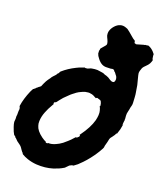

<svg xmlns="http://www.w3.org/2000/svg" viewBox="-130 -824 826 966"><g transform="rotate(15 283.5 -341.0)"><path d="M-8 -185 -9 -170V-167V-170Q-9 -174 -8.5 -179.5Q-8 -185 -8 -185ZM377 -735Q392 -738 408 -730Q413 -728 416 -726Q426 -718 447 -696Q457 -685 465 -680L468 -677V-673Q469 -669 469 -667Q470 -665 473 -665Q474 -665 475 -664Q477 -661 491 -665Q508 -669 516 -670Q522 -670 523 -671H525L523 -672H521H523Q526 -672 529 -671.5Q532 -671 534 -671Q536 -671 536 -671Q536 -672 536 -673L535 -674Q536 -674 544 -670Q550 -667 556.5 -661.5Q563 -656 568 -649.5Q573 -643 576 -638V-637Q577 -634 577 -634H576Q576 -634 576 -628.5Q576 -623 576.5 -620Q577 -617 577 -614Q578 -609 579 -609Q580 -609 580 -608.5Q580 -608 579 -604Q577 -598 571 -588Q566 -580 551 -568Q538 -558 535 -548Q533 -543 531 -539Q528 -531 528 -525Q528 -519 532 -496Q535 -479 537 -466Q539 -443 540 -427Q541 -420 540.5 -400.5Q540 -381 539.5 -372Q539 -363 536 -356Q535 -355 534 -351Q533 -347 532 -344.5Q531 -342 530.5 -338Q530 -334 527 -327Q522 -314 522 -302Q522 -290 522 -286L521 -280H522Q521 -278 520.5 -275Q520 -272 518.5 -265Q517 -258 517 -255L518 -253Q519 -254 520 -256V-258Q520 -258 519 -254Q518 -250 517 -246Q514 -230 504 -209Q502 -205 502 -204Q500 -200 500 -204V-205L499 -204Q498 -203 494 -196L493 -194L490 -191Q488 -188 486.5 -186.5Q485 -185 482.5 -182Q480 -179 476 -175Q471 -170 466 -150Q462 -137 458 -128Q457 -125 457 -122Q457 -117 440 -94Q425 -73 405 -52Q401 -48 398 -45Q394 -40 375 -23Q364 -13 352 -4Q328 12 328 9Q328 8 326 8.5Q324 9 322 9.5Q320 10 319 11Q315 11 310 15Q307 18 303 21Q299 24 297 26Q294 30 288 32Q268 42 238 49Q196 58 150 51Q125 47 102 37Q84 29 72 20Q68 16 69 15.5Q70 15 68.5 13Q67 11 65.5 10Q64 9 64 8Q64 7 62 4.5Q60 2 60 1.5Q60 1 58 -2Q56 -5 53 -11Q49 -18 43 -23Q33 -31 27 -37Q24 -41 22 -43Q20 -45 17.5 -48.5Q15 -52 14.5 -51.5Q14 -51 13 -52Q11 -58 7 -62L6 -63V-61V-59L5 -60Q-5 -82 -7 -94Q-8 -97 -9 -101Q-13 -117 -13 -127Q-13 -131 -11.5 -136.5Q-10 -142 -10 -150.5Q-10 -159 -9 -160.5Q-8 -162 -7.5 -170Q-7 -178 -6 -186Q-5 -190 -4.5 -193Q-4 -196 -4 -197.5Q-4 -199 -4.5 -199Q-5 -199 -5 -202Q-5 -208 -7 -208Q-8 -208 -7 -213Q2 -251 25 -294Q34 -310 36 -312Q36 -312 37 -311.5Q38 -311 39.5 -312Q41 -313 42.5 -315Q44 -317 45 -317Q47 -316 49 -320Q50 -322 50.5 -321.5Q51 -321 52.5 -322.5Q54 -324 55 -324Q56 -324 57 -325.5Q58 -327 58.5 -327Q59 -327 59.5 -327.5Q60 -328 60.5 -328Q61 -328 61.5 -329Q62 -330 62.5 -329.5Q63 -329 63 -329.5Q63 -330 63.5 -330Q64 -330 64.5 -330.5Q65 -331 65.5 -331Q66 -331 66.5 -332Q67 -333 68 -333Q68 -334 69 -333.5Q70 -333 71.5 -335.5Q73 -338 74 -340Q76 -344 76 -344Q78 -347 81 -353Q82 -355 83.5 -357Q85 -359 85 -359.5Q85 -360 86.5 -362Q88 -364 88 -364.5Q88 -365 91 -368.5Q94 -372 95.5 -374.5Q97 -377 102 -382Q107 -387 109 -391Q113 -396 127 -408Q134 -415 134 -417Q134 -418 138 -420Q143 -424 143 -428Q143 -429 147 -432Q178 -455 217 -470Q231 -476 249 -480L260 -483V-482Q261 -481 265 -481Q274 -480 282.5 -484Q291 -488 310 -488Q326 -488 334 -485Q337 -484 347 -482Q357 -480 361 -477Q363 -475 366 -474Q372 -473 386 -465Q392 -461 399 -455Q407 -449 414 -449Q420 -449 422 -453Q428 -463 425 -475Q423 -483 420 -486Q419 -486 419 -487Q419 -488 418 -489Q417 -490 417 -490.5Q417 -491 415.5 -493Q414 -495 413 -497Q410 -502 408 -502Q407 -502 407 -503Q407 -507 401 -511Q398 -513 386 -511Q380 -511 377 -511.5Q374 -512 368 -512Q353 -512 341 -519Q328 -527 318 -543Q308 -557 307 -567L306 -569Q305 -568 306 -572Q306 -575 307 -578L306 -580V-582Q307 -584 308 -586Q310 -591 309 -592Q308 -594 322 -607Q334 -618 336 -622Q337 -625 337 -628Q337 -636 333 -647Q327 -662 326 -668Q325 -679 327 -687Q332 -704 346.5 -718Q361 -732 377 -735ZM321 -364Q316 -366 309 -366Q300 -366 293 -365Q279 -362 262 -355Q249 -349 241 -343Q236 -340 233 -338Q226 -334 212 -322Q192 -307 178 -291Q172 -284 167.5 -279.5Q163 -275 162 -275.5Q161 -276 160 -276Q156 -275 154.5 -270.5Q153 -266 155 -266Q155 -266 155.5 -265.5Q156 -265 155.5 -264.5Q155 -264 153.5 -261.5Q152 -259 149 -255Q135 -236 123 -212Q111 -188 108 -164Q106 -150 109 -139Q111 -127 119.5 -114Q128 -101 144 -87Q157 -76 165 -72L167 -71Q166 -71 166 -70Q166 -67 171 -66Q176 -65 178 -67Q179 -69 182 -68Q197 -66 218 -73Q236 -79 252 -89Q264 -97 273 -104Q287 -114 300 -127L307 -133L308 -132Q313 -131 317 -136Q319 -138 319.5 -138Q320 -138 320.5 -138Q321 -138 321 -138.5Q321 -139 322.5 -141Q324 -143 324 -145.5Q324 -148 322.5 -148Q321 -148 321 -148Q321 -148 325 -153Q366 -200 381 -241Q386 -256 388 -269Q390 -284 388 -293Q386 -305 383 -312L381 -316L382 -315Q383 -315 384 -315L385 -320Q385 -321 384 -322Q384 -324 384.5 -324.5Q385 -325 384.5 -327Q384 -329 383 -330.5Q382 -332 382.5 -332.5Q383 -333 382.5 -334.5Q382 -336 381 -338.5Q380 -341 379 -342Q376 -346 372 -346Q371 -347 371 -347L365 -349Q364 -349 363 -350Q358 -353 354 -349L353 -348L345 -353Q333 -362 321 -364Z"/></g></svg>

Font: TT2020 Style B
Style: Italic
Weight: 400
Italic angle: -15°
Version: Version 0.2.000